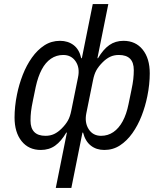

<svg xmlns="http://www.w3.org/2000/svg" viewBox="-20 -730 813 950"><path d="M256 200 311 -74H308Q283 -31 253 -9.5Q223 12 182 12Q122 12 87 -31.5Q52 -75 52 -149Q52 -175 55 -204Q58 -233 64 -262Q74 -312 92.5 -359.5Q111 -407 138 -445Q165 -483 199.5 -505.5Q234 -528 277 -528Q316 -528 344 -507Q372 -486 382 -442H385L439 -710H516L462 -442H465Q491 -486 521 -507Q551 -528 591 -528Q651 -528 686 -484.5Q721 -441 721 -367Q721 -341 718 -312Q715 -283 709 -254Q699 -204 680.5 -156.5Q662 -109 635 -71Q608 -33 573.5 -10.5Q539 12 496 12Q457 12 429.5 -9.5Q402 -31 391 -74H388L333 200ZM205 -58Q229 -58 248 -67Q267 -76 285 -94Q305 -114 316 -133.5Q327 -153 333 -184L366 -347Q376 -394 354.5 -426Q333 -458 293 -458Q259 -458 232 -439.5Q205 -421 186.5 -386Q168 -351 157 -301L143 -233Q136 -200 133.5 -178Q131 -156 131 -133Q131 -96 149.5 -77Q168 -58 205 -58ZM480 -58Q514 -58 541 -76.5Q568 -95 587 -130Q606 -165 616 -215L630 -283Q637 -316 639.5 -338.5Q642 -361 642 -383Q642 -421 623.5 -439.5Q605 -458 568 -458Q544 -458 525 -449Q506 -440 488 -422Q468 -402 457 -382.5Q446 -363 440 -332L407 -169Q398 -123 419 -90.5Q440 -58 480 -58Z"/></svg>

Font: IBM Plex Sans
Style: Italic
Weight: 400
Italic angle: -11.31°
Designer: Mike Abbink, Paul van der Laan, Pieter van Rosmalen
Foundry: Bold Monday
Version: Version 3.201